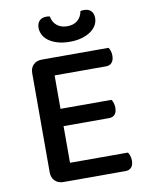

<svg xmlns="http://www.w3.org/2000/svg" viewBox="-89 -874 723 939"><g transform="rotate(-10 272.0 -404.5)"><path d="M149 1Q123 1 107 -15Q91 -31 91 -57V-550Q91 -576 107 -591.5Q123 -607 149 -607H480Q485 -601 488.5 -590Q492 -579 492 -566Q492 -544 481.5 -532Q471 -520 453 -520H197V-354H450Q455 -348 458.5 -337Q462 -326 462 -313Q462 -290 451.5 -279Q441 -268 423 -268H197V-86H485Q489 -80 493 -69Q497 -58 497 -45Q497 -22 486.5 -10.5Q476 1 458 1ZM300 -746Q332 -746 351.5 -762.5Q371 -779 376 -808Q381 -809 385 -809.5Q389 -810 394 -810Q417 -810 429 -797Q441 -784 441 -762Q441 -744 432 -727.5Q423 -711 405 -698Q387 -685 360.5 -677Q334 -669 300 -669Q265 -669 238.5 -677Q212 -685 194.5 -698Q177 -711 168.5 -728Q160 -745 160 -762Q160 -784 172 -797Q184 -810 207 -810Q212 -810 216 -809.5Q220 -809 224 -808Q229 -779 249 -762.5Q269 -746 300 -746Z"/></g></svg>

Font: Baloo Thambi 2 Medium
Style: Regular
Weight: 500
Designer: Aadarsh Rajan and Ek Type
Foundry: Ek Type
Version: Version 1.640;hotconv 1.0.111;makeotfexe 2.5.65597; ttfautoh